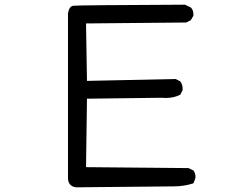

<svg xmlns="http://www.w3.org/2000/svg" viewBox="-20 -768 1040 819"><path d="M305 31Q270 27 270 -10V-711Q275 -741 292.5 -743.5Q310 -746 769 -748L794 -736Q805 -725 805 -707V-701L794 -682L774 -672L347 -668L351 -423L729 -431L749 -421Q759 -407 759 -390V-384L749 -364Q721 -350 686 -350L669 -351L351 -347L347 -55L784 -51L805 -41Q814 -29 814 -12Q814 -7 805 14Q765 27 721 27Q677 27 305 31Z"/></svg>

Font: Xiaolai SC
Style: Regular
Weight: 400
Designer: Nozomi Seto 瀬戸のぞみ
Version: Version 3.11;December 4, 2020;FontCreator 13.0.0.2613 64-bit